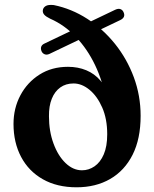

<svg xmlns="http://www.w3.org/2000/svg" viewBox="-20 -763 638 796"><path d="M563 -283Q563 -187.5 529.8 -121.5Q496.5 -55.5 436.8 -21Q377 13.5 297.5 13.5Q216.5 13.5 157.8 -19.8Q99 -53 67.5 -112.5Q36 -172 36 -249Q36 -314 64.5 -367.8Q93 -421.5 143.8 -453.8Q194.5 -486 262 -486Q303 -486 337.5 -471.8Q372 -457.5 396.5 -428.8Q421 -400 431 -356.5L419 -351.5Q406 -426.5 374.2 -493Q342.5 -559.5 295 -609.5Q247.5 -659.5 188 -685.5Q170.5 -694 163.5 -702Q156.5 -710 157.5 -720Q158.5 -731 169.2 -737.8Q180 -744.5 203 -742Q276.5 -727 341.8 -685Q407 -643 456.8 -581Q506.5 -519 534.8 -442.8Q563 -366.5 563 -283ZM183 -281Q183 -219 201.8 -168Q220.5 -117 251.8 -87Q283 -57 320 -57Q348 -57 372 -73.5Q396 -90 410.2 -123Q424.5 -156 424.5 -206.5Q424.5 -270 403.8 -317.2Q383 -364.5 351 -390.8Q319 -417 285 -417Q253 -417 230 -400.5Q207 -384 194.8 -353.8Q182.5 -323.5 183 -281ZM152.5 -550Q148 -560.5 150.8 -569Q153.5 -577.5 164.5 -582.5L457.5 -722.5Q470.5 -728.5 479.2 -725.2Q488 -722 492 -713Q502.5 -691 478 -679.5L185 -539.5Q174 -534.5 165.2 -538Q156.5 -541.5 152.5 -550Z"/></svg>

Font: Fraunces SemiBold
Style: Regular
Weight: 600
Version: Version 1.000;[b76b70a41]